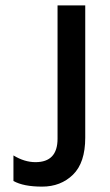

<svg xmlns="http://www.w3.org/2000/svg" viewBox="-20 -694 408 714"><path d="M297 -182Q297 -89 251.5 -44.5Q206 0 136.5 0Q67 0 30 -21V-116Q71 -91 112 -91Q194 -91 194 -178V-674H297Z"/></svg>

Font: Hind Jalandhar Medium
Style: Regular
Weight: 500
Designer: Namrata Goyal
Foundry: Indian Type Foundry
Version: Version 0.702;PS 1.0;hotconv 1.0.81;makeotf.lib2.5.63406